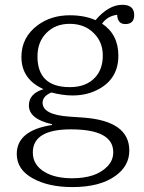

<svg xmlns="http://www.w3.org/2000/svg" viewBox="-20 -570 591 788"><path d="M372.1 -487.3Q425.8 -550.3 481.9 -550.3Q530.8 -550.3 530.8 -508.3Q530.8 -471.2 494.6 -471.2Q462.4 -471.2 460.9 -509.3Q421.4 -504.4 398.9 -473.1Q465.8 -428.7 465.8 -341.3Q465.8 -250 388.7 -206.1Q340.3 -178.2 277.8 -178.2Q237.3 -178.2 190.9 -190.4Q154.8 -175.3 154.8 -148.4Q154.8 -98.6 265.6 -91.3L321.8 -87.4Q510.7 -73.7 510.7 47.9Q510.7 111.3 453.6 151.9Q390.1 197.8 276.9 197.8Q178.2 197.8 113.8 161.6Q48.8 125.5 48.8 62Q48.8 -34.7 193.8 -57.1V-60.1Q98.6 -81.5 98.6 -137.2Q98.6 -186 158.7 -204.1Q67.9 -244.6 67.9 -336.4Q67.9 -417.5 135.7 -467.3Q190.4 -507.3 266.6 -507.3Q327.1 -507.3 372.1 -487.3ZM265.6 -472.2Q208 -472.2 170.9 -435.1Q133.8 -398.4 133.8 -338.4Q133.8 -212.4 266.6 -212.4Q334 -212.4 370.6 -252.4Q401.9 -286.1 401.9 -342.3Q401.9 -397 365.7 -433.1Q328.1 -472.2 265.6 -472.2ZM271 -39.1Q114.7 -39.1 114.7 55.7Q114.7 107.9 164.6 136.7Q207.5 161.6 275.9 161.6Q373.5 161.6 419.9 113.8Q444.8 88.9 444.8 54.7Q444.8 -39.1 271 -39.1Z"/></svg>

Font: I.Ming
Style: Regular
Weight: 400
Designer: Ichiten Fonts Project
Version: Version 5.10 Mar 24, 2018